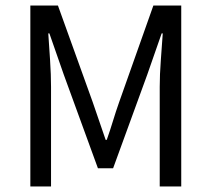

<svg xmlns="http://www.w3.org/2000/svg" viewBox="-20 -676 767 696"><path d="M90 0V-656H190L316 -306Q328 -272 339.5 -237.5Q351 -203 363 -169H367Q379 -203 389.5 -237.5Q400 -272 412 -306L536 -656H637V0H559V-361Q559 -405 563 -458Q567 -511 570 -555H566L514 -406L390 -66H335L211 -406L159 -555H155Q158 -511 161.5 -458Q165 -405 165 -361V0Z"/></svg>

Font: Source Sans Pro
Style: Regular
Weight: 400
Designer: Paul D. Hunt
Foundry: Adobe Systems Incorporated
Version: Version 2.021;PS 2.000;hotconv 1.0.86;makeotf.lib2.5.63406